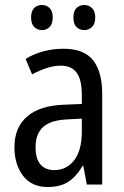

<svg xmlns="http://www.w3.org/2000/svg" viewBox="-20 -742 500 772"><path d="M236 -546Q318 -546 354.5 -499.5Q391 -453 391 -363V0H329L315 -75H312Q287 -32 254.5 -11Q222 10 172 10Q107 10 72.5 -35.5Q38 -81 38 -150Q38 -229 89 -273.5Q140 -318 239 -321L309 -324V-359Q309 -422 288 -450Q267 -478 225 -478Q197 -478 168 -468.5Q139 -459 109 -443L83 -505Q115 -525 154 -535.5Q193 -546 236 -546ZM252 -262Q183 -259 153 -231Q123 -203 123 -151Q123 -103 143 -80.5Q163 -58 198 -58Q248 -58 278.5 -98Q309 -138 309 -213V-265ZM105 -672Q105 -698 117.5 -710Q130 -722 149 -722Q167 -722 179.5 -709.5Q192 -697 192 -672Q192 -646 179.5 -633.5Q167 -621 149 -621Q130 -621 117.5 -633.5Q105 -646 105 -672ZM275 -672Q275 -698 288 -710Q301 -722 319 -722Q337 -722 350 -709.5Q363 -697 363 -672Q363 -646 350 -633.5Q337 -621 319 -621Q300 -621 287.5 -633.5Q275 -646 275 -672Z"/></svg>

Font: Noto Sans Thai Looped Condensed
Style: Regular
Weight: 400
Width: 3
Designer: Sasikarn Vongin, Ben Mitchell
Foundry: The Fontpad Ltd
Version: Version 1.001; ttfautohint (v1.8.4.7-5d5b)